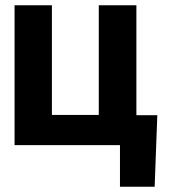

<svg xmlns="http://www.w3.org/2000/svg" viewBox="-20 -548 641 725"><path d="M35 0H433V157H564L574 -113H495V-528H353V-114H176V-528H35Z"/></svg>

Font: Asimov Pro
Style: Bd
Weight: 700
Designer: Google
Version: Version 2.000980; 2014